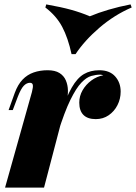

<svg xmlns="http://www.w3.org/2000/svg" viewBox="-20 -852 618 872"><path d="M180 0H3L125 -434Q131 -457 129 -466.5Q127 -476 116 -476Q101 -476 88 -462.5Q75 -449 61 -413L38 -352H19L47 -430Q61 -468 82.5 -490.5Q104 -513 133 -523Q162 -533 196 -533Q230 -533 250 -520.5Q270 -508 279 -487Q288 -466 288.5 -441.5Q289 -417 283 -393ZM435 -513Q416 -513 394.5 -507Q373 -501 349.5 -476.5Q326 -452 299.5 -398Q273 -344 243 -248Q213 -152 180 -3L201 -143Q231 -260 256 -335.5Q281 -411 306 -454.5Q331 -498 361 -515.5Q391 -533 431 -533Q478 -533 503 -505Q528 -477 528 -436Q528 -403 513.5 -374.5Q499 -346 473.5 -328.5Q448 -311 415 -311Q378 -311 359 -330Q340 -349 340 -386Q340 -416 355 -442Q370 -468 395 -486.5Q420 -505 449 -510Q446 -511 442.5 -512Q439 -513 435 -513ZM388 -778Q426 -794 473.5 -808Q521 -822 573 -832L578 -818Q499 -784 431.5 -726Q364 -668 323 -606H305Q289 -680 262.5 -730Q236 -780 186 -818L190 -832Q258 -820 303 -807.5Q348 -795 388 -778Z"/></svg>

Font: Playfair Display Black
Style: Italic
Weight: 900
Italic angle: -14°
Designer: Claus Eggers Sørensen
Foundry: Claus Eggers Sørensen
Version: Version 1.203